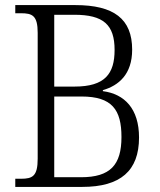

<svg xmlns="http://www.w3.org/2000/svg" viewBox="-20 -734 630 754"><path d="M40 0H303C453 0 526 -63 526 -194C526 -307 469 -365 384 -376V-380C446 -398 499 -442 499 -539C499 -660 427 -714 276 -714H40V-682H62C107 -682 128 -673 128 -605V-111C128 -42 108 -32 62 -32H40ZM273 -394H193V-676H272C386 -676 430 -637 430 -538C430 -444 392 -394 273 -394ZM298 -38H193V-355H300C420 -355 457 -303 457 -196C457 -86 413 -38 298 -38Z"/></svg>

Font: Noto Serif Thai SemiCondensed Light
Style: Regular
Weight: 300
Width: 4
Designer: Monotype Design Team
Foundry: Monotype Imaging Inc.
Version: Version 2.002